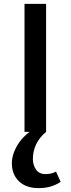

<svg xmlns="http://www.w3.org/2000/svg" viewBox="-20 -678 363 987"><path d="M106 0V-658H217V0ZM178 289Q114 289 77.5 254Q41 219 41 161Q41 115 71.5 65Q102 15 169 -25L217 0Q182 29 165.5 64.5Q149 100 149 139Q149 170 165 193.5Q181 217 214 217Q229 217 242 214Q255 211 268 204L292 257Q269 272 241.5 280.5Q214 289 178 289Z"/></svg>

Font: Ysabeau Office SemiBold
Style: Regular
Weight: 600
Designer: Christian Thalmann (Catharsis Fonts)
Version: Version 2.001;gftools[0.9.30]; featfreeze: tnum,lnum,ss02